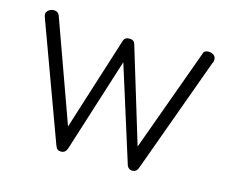

<svg xmlns="http://www.w3.org/2000/svg" viewBox="-75 -575 812 684"><g transform="rotate(15 330.5 -233.0)"><path d="M483 -7Q477 7 463 7Q449 7 443 -6L332 -358L222 -11Q216 7 200 7Q192 7 187 3.5Q182 0 178 -11L22 -436Q21 -438 19.5 -443Q18 -448 18 -450Q18 -460 26.5 -466.5Q35 -473 46 -473Q60 -473 66 -461L201 -86L310 -430Q314 -445 332 -445Q349 -445 353 -430L459 -81L597 -461Q600 -473 616 -473Q626 -473 634.5 -467.5Q643 -462 643 -451Q643 -442 639 -436Z"/></g></svg>

Font: AkaAcidDosis
Style: Light
Weight: 300
Designer: Edgar Tolentino, Pablo Impallari, Igino Marini, Aka-Acid
Foundry: Edgar Tolentino, Pablo Impallari, Igino Marini, Aka-Acid
Version: Version 1.007